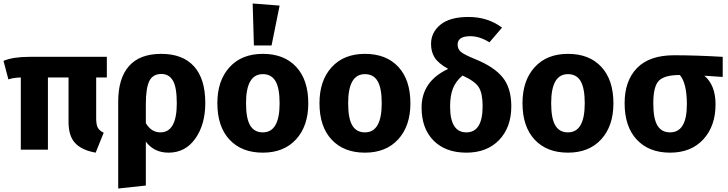

<svg xmlns="http://www.w3.org/2000/svg" viewBox="-21 -856 4163 1098"><path d="M590 -413H529V-179Q529 -143 538.5 -125.5Q548 -108 572 -97L526 17Q447 3 409 -37.5Q371 -78 371 -158V-413H253V0H98V-413Q57 -412 27 -402L-1 -508Q54 -531 147 -531H590Z M1153 -267Q1153 -144 1096 -63.5Q1039 17 943 17Q860 17 813 -46V205L655 222V-275Q655 -408 716.5 -478Q778 -548 901 -548Q1024 -548 1088.5 -476.5Q1153 -405 1153 -267ZM896 -99Q990 -99 990 -265Q990 -358 967.5 -395.5Q945 -433 902 -433Q853 -433 833 -392.5Q813 -352 813 -260V-152Q844 -99 896 -99Z M1424 -836 1578 -824 1532 -596H1431ZM1482 -548Q1604 -548 1673 -473.5Q1742 -399 1742 -265Q1742 -136 1672.5 -59.5Q1603 17 1482 17Q1361 17 1291.5 -57.5Q1222 -132 1222 -266Q1222 -395 1291.5 -471.5Q1361 -548 1482 -548ZM1482 -432Q1386 -432 1386 -266Q1386 -179 1409.5 -139Q1433 -99 1482 -99Q1578 -99 1578 -265Q1578 -352 1554.5 -392Q1531 -432 1482 -432Z M2066 -548Q2188 -548 2257 -473.5Q2326 -399 2326 -265Q2326 -136 2256.5 -59.5Q2187 17 2066 17Q1945 17 1875.5 -57.5Q1806 -132 1806 -266Q1806 -395 1875.5 -471.5Q1945 -548 2066 -548ZM2066 -432Q1970 -432 1970 -266Q1970 -179 1993.5 -139Q2017 -99 2066 -99Q2162 -99 2162 -265Q2162 -352 2138.5 -392Q2115 -432 2066 -432Z M2696 -518Q2805 -474 2854 -413Q2903 -352 2903 -248Q2903 -128 2833.5 -55.5Q2764 17 2646 17Q2527 17 2458.5 -52Q2390 -121 2390 -241Q2390 -391 2542 -462Q2485 -494 2464.5 -527Q2444 -560 2444 -604Q2444 -671 2498 -715Q2552 -759 2658 -759Q2769 -759 2850 -698L2778 -614Q2722 -649 2669 -649Q2596 -649 2596 -601Q2596 -576 2614 -560Q2632 -544 2696 -518ZM2739 -249Q2739 -322 2717 -357Q2695 -392 2624 -424Q2585 -391 2569 -349.5Q2553 -308 2553 -247Q2553 -99 2646 -99Q2739 -99 2739 -249Z M3227 -548Q3349 -548 3418 -473.5Q3487 -399 3487 -265Q3487 -136 3417.5 -59.5Q3348 17 3227 17Q3106 17 3036.5 -57.5Q2967 -132 2967 -266Q2967 -395 3036.5 -471.5Q3106 -548 3227 -548ZM3227 -432Q3131 -432 3131 -266Q3131 -179 3154.5 -139Q3178 -99 3227 -99Q3323 -99 3323 -265Q3323 -352 3299.5 -392Q3276 -432 3227 -432Z M4112 -531V-416L4007 -423Q4071 -369 4071 -259Q4071 -135 4001 -59Q3931 17 3811 17Q3690 17 3620.5 -57.5Q3551 -132 3551 -266Q3551 -394 3622 -467Q3693 -540 3834 -540Q3957 -540 4112 -531ZM3811 -99Q3907 -99 3907 -259Q3907 -380 3867 -427H3866Q3779 -427 3747 -394.5Q3715 -362 3715 -265Q3715 -178 3738.5 -138.5Q3762 -99 3811 -99Z"/></svg>

Font: FiraGO
Style: Bold
Weight: 700
Designer: bBox Type
Foundry: bBox Type GmbH
Version: Version 1.001;PS 001.001;hotconv 1.0.88;makeotf.lib2.5.64775